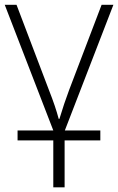

<svg xmlns="http://www.w3.org/2000/svg" viewBox="-20 -551 499 811"><path d="M403.8 0V42H252.9V240.2H205.1V42H54.2V0H205.1L0 -530.8H49.8L187 -169.9Q214.4 -100.6 228 -48.8H231Q251 -115.2 272 -170.9L409.2 -530.8H459L253.9 0Z"/></svg>

Font: OpenSans-Light
Style: Regular
Weight: 300
Foundry: Ascender Corporation
Version: Version 1.10